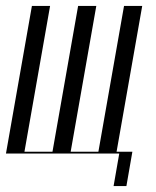

<svg xmlns="http://www.w3.org/2000/svg" viewBox="-37 -515 523 644"><path d="M-17 0H363L344 109H387L407 -6H354L440 -495H379L293 -6H200L286 -495H225L139 -6H45L131 -495H70Z"/></svg>

Font: Moniqa Ita Display
Style: Italic
Weight: 400
Italic angle: -10°
Designer: Rajesh Rajput
Foundry: Rajesh Rajput
Version: Version 1.000